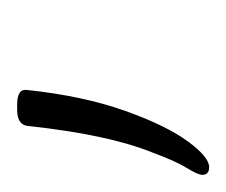

<svg xmlns="http://www.w3.org/2000/svg" viewBox="-46 -108 264 224"><g transform="rotate(-90 86.0 4.0)"><path d="M3 116Q-6 116 -6 108Q-6 103 2 90Q10 77 20 50Q41 -2 51 -95Q52 -108 70 -108H76Q95 -108 93 -96Q86 -31 69 17Q52 65 33.5 90.5Q15 116 3 116Z"/></g></svg>

Font: Asap Condensed Condensed Thin
Style: Italic
Weight: 100
Width: 3
Italic angle: -6°
Designer: Pablo Cosgaya
Foundry: Omnibus-Type
Version: Version 3.001; ttfautohint (v1.8.4.7-5d5b)